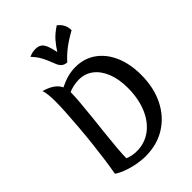

<svg xmlns="http://www.w3.org/2000/svg" viewBox="-315 -1243 1390 1390"><g transform="rotate(-45 380.0 -548.0)"><path d="M257 -759Q305 -782 343.5 -792Q382 -802 423 -802Q512 -802 579 -754.5Q646 -707 683 -622.5Q720 -538 720 -425Q720 -294 670.5 -195Q621 -96 532.5 -40.5Q444 15 326 15Q282 15 235.5 6Q189 -3 147.5 -18.5Q106 -34 79 -53Q89 -108 98.5 -177.5Q108 -247 116.5 -322.5Q125 -398 131 -472.5Q137 -547 141 -612Q145 -677 145 -724Q145 -770 141.5 -799.5Q138 -829 131 -847Q231 -819 257 -759ZM217 -74Q236 -65 259 -60.5Q282 -56 307 -56Q389 -56 452 -103Q515 -150 550 -234Q585 -318 585 -427Q585 -515 559 -581Q533 -647 486 -683.5Q439 -720 376 -720Q349 -720 320 -714Q291 -708 270 -698Q270 -661 265 -599Q260 -537 252 -463.5Q244 -390 236 -316Q228 -242 222.5 -178.5Q217 -115 217 -74ZM541 -1111Q548 -1106 559.5 -1094.5Q571 -1083 581 -1062.5Q591 -1042 592 -1010Q524 -972 480.5 -938Q437 -904 405 -867Q378 -869 363.5 -881.5Q349 -894 340 -914.5Q331 -935 321 -961.5Q311 -988 294 -1019Q277 -1050 245 -1084Q265 -1093 280 -1096Q295 -1099 312 -1099Q352 -1099 372 -1072.5Q392 -1046 407 -971Q430 -1008 459.5 -1042.5Q489 -1077 541 -1111Z"/></g></svg>

Font: Merienda SemiBold
Style: Regular
Weight: 600
Designer: Eduardo Rodriguez Tunni
Foundry: Eduardo Rodriguez Tunni
Version: Version 2.001; ttfautohint (v1.8.4.7-5d5b)